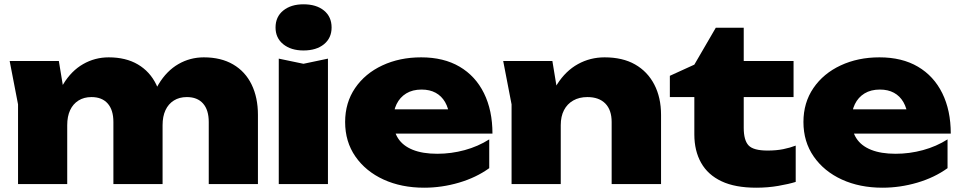

<svg xmlns="http://www.w3.org/2000/svg" viewBox="-20 -857 4476 894"><path d="M25 -573H254L293 -336V0H64V-371ZM486 -590Q566 -590 622 -557Q678 -524 707.5 -463.5Q737 -403 737 -322V0H508V-289Q508 -345 481.5 -375Q455 -405 406 -405Q371 -405 345.5 -389Q320 -373 306.5 -344Q293 -315 293 -274L224 -310Q237 -403 274.5 -465Q312 -527 367 -558.5Q422 -590 486 -590ZM929 -590Q1009 -590 1065.5 -557Q1122 -524 1151.5 -463.5Q1181 -403 1181 -322V0H952V-289Q952 -345 925.5 -375Q899 -405 850 -405Q815 -405 789.5 -389Q764 -373 750.5 -344Q737 -315 737 -274L668 -310Q681 -403 718.5 -465Q756 -527 810.5 -558.5Q865 -590 929 -590Z M1278 -584 1393 -560 1507 -584V0H1278ZM1393 -622Q1335 -622 1299 -651Q1263 -680 1263 -729Q1263 -779 1299 -808Q1335 -837 1393 -837Q1453 -837 1488.5 -808Q1524 -779 1524 -729Q1524 -680 1488.5 -651Q1453 -622 1393 -622Z M1955 17Q1849 17 1766 -21Q1683 -59 1635 -128Q1587 -197 1587 -289Q1587 -379 1633.5 -447Q1680 -515 1760.5 -552.5Q1841 -590 1941 -590Q2046 -590 2120 -546.5Q2194 -503 2233.5 -423Q2273 -343 2273 -235H1774V-348H2141L2074 -310Q2069 -353 2052.5 -381.5Q2036 -410 2008.5 -425Q1981 -440 1943 -440Q1901 -440 1871.5 -422Q1842 -404 1826.5 -372Q1811 -340 1811 -299Q1811 -248 1833.5 -213Q1856 -178 1902 -159.5Q1948 -141 2016 -141Q2081 -141 2143.5 -158Q2206 -175 2258 -208V-74Q2197 -30 2117 -6.5Q2037 17 1955 17Z M2323 -573H2552L2591 -336V0H2362V-371ZM2795 -590Q2879 -590 2937 -557Q2995 -524 3026.5 -463.5Q3058 -403 3058 -322V0H2828V-289Q2828 -345 2798.5 -375Q2769 -405 2715 -405Q2677 -405 2649 -389Q2621 -373 2606 -344Q2591 -315 2591 -274L2522 -310Q2535 -403 2574.5 -465Q2614 -527 2671 -558.5Q2728 -590 2795 -590Z M3099 -405V-504L3213 -556L3313 -728H3443V-573H3675V-405H3443V-262Q3443 -204 3465.5 -180Q3488 -156 3554 -156Q3595 -156 3627 -162.5Q3659 -169 3685 -179V-10Q3653 0 3604 8.5Q3555 17 3501 17Q3403 17 3339.5 -13Q3276 -43 3244.5 -99Q3213 -155 3213 -231V-405Z M4089 17Q3983 17 3900 -21Q3817 -59 3769 -128Q3721 -197 3721 -289Q3721 -379 3767.5 -447Q3814 -515 3894.5 -552.5Q3975 -590 4075 -590Q4180 -590 4254 -546.5Q4328 -503 4367.5 -423Q4407 -343 4407 -235H3908V-348H4275L4208 -310Q4203 -353 4186.5 -381.5Q4170 -410 4142.5 -425Q4115 -440 4077 -440Q4035 -440 4005.5 -422Q3976 -404 3960.5 -372Q3945 -340 3945 -299Q3945 -248 3967.5 -213Q3990 -178 4036 -159.5Q4082 -141 4150 -141Q4215 -141 4277.5 -158Q4340 -175 4392 -208V-74Q4331 -30 4251 -6.5Q4171 17 4089 17Z"/></svg>

Font: Unbounded ExtraBold
Style: Regular
Weight: 800
Designer: Luke Prowse, Jean-Baptiste Morizot, Fátima Lázaro, Florian Runge
Foundry: NaN
Version: Version 1.701;gftools[0.9.28.dev5+ged2979d]